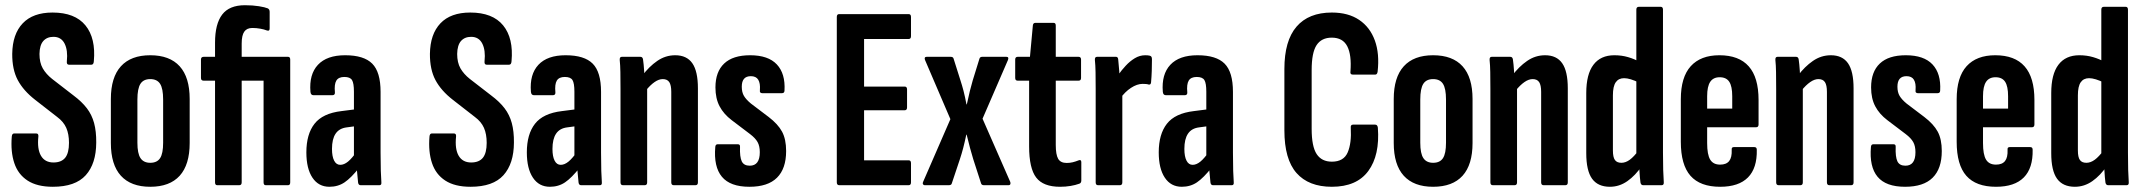

<svg xmlns="http://www.w3.org/2000/svg" viewBox="-20 -709 8203 735"><path d="M182.2 6Q122 6 85.5 -17.8Q49 -41.6 34.7 -84.9Q20.3 -128.1 25.1 -186.2Q26.1 -198.1 34.1 -198.1H118.7Q127.9 -198.1 126.9 -186.6Q121.8 -138.4 136.9 -112.7Q151.9 -87 184.8 -87Q214.8 -87 229.5 -105Q244.1 -123.1 244.1 -162.2Q244.1 -195.7 233.7 -219.5Q223.2 -243.3 198.7 -261.4L114.9 -326.6Q69.7 -361.7 48 -402.4Q26.4 -443.1 26.8 -502.8Q27.8 -578.5 67 -619.7Q106.2 -661 181.2 -661Q266.9 -661 307.1 -611.8Q347.2 -562.7 339.2 -474.6Q338.4 -461.3 329.9 -461.3H243.8Q234.5 -461.3 235.9 -474.6Q240.3 -516.6 227.2 -542.3Q214 -568 184.6 -568Q160 -568 145.8 -552.1Q131.7 -536.1 131.1 -502.5Q131.1 -469.5 143.7 -447.3Q156.4 -425.2 179.5 -406.9L261 -343.9Q293.5 -319.6 312.6 -294.5Q331.7 -269.4 340.2 -237.9Q348.8 -206.4 348.4 -163.2Q348.1 -82.6 308.3 -38.3Q268.5 6 182.2 6Z M555.2 6Q481.2 6 442.8 -36.2Q404.4 -78.5 404.4 -161.6V-330Q404.4 -413 442.8 -455.2Q481.2 -497.5 555.2 -497.5Q629.6 -497.5 667.9 -455.2Q706.1 -413 706.1 -330V-161.6Q706.1 -78.5 667.9 -36.2Q629.6 6 555.2 6ZM555.2 -85.8Q581.3 -85.8 592.9 -103.6Q604.5 -121.3 604.5 -162.6V-328Q604.5 -369.9 592.9 -388.1Q581.3 -406.2 555.2 -406.2Q529.2 -406.2 517.6 -388.1Q506 -369.9 506 -328V-162.6Q506 -121.3 517.9 -103.6Q529.8 -85.8 555.2 -85.8Z M811.6 0Q803.2 0 803.2 -10.9V-400.2H759.6Q749.3 -400.2 749.3 -410.6V-480.9Q749.3 -491.5 759.6 -491.5H803.2V-545.9Q803.2 -617.4 830.5 -653.2Q857.8 -689 917.6 -689Q947.7 -689 971.1 -685.2Q994.5 -681.4 1005 -677Q1012.3 -673.2 1012.3 -663.8V-600.4Q1012.3 -588.4 1001 -592.6Q991 -596.6 976.4 -599.2Q961.8 -601.9 945.9 -601.9Q924.9 -601.9 915.1 -587.8Q905.2 -573.7 905.2 -542V-491.5H1082.6Q1091 -491.5 1091 -480.9V-10.9Q1091 0 1082.6 0H997.3Q989 0 989 -10.9V-400.2H905.2V-10.9Q905.2 0 895.9 0Z M1360.5 0Q1352.2 0 1350.8 -10.2Q1348.8 -26.6 1346.8 -52.6Q1344.8 -78.5 1344.4 -97.9L1334.9 -109.5V-358Q1334.9 -390.4 1327.6 -402.4Q1320.2 -414.4 1298.2 -414.4Q1276.1 -414.4 1267.6 -400.5Q1259.1 -386.5 1262.1 -355.4Q1262.9 -344.5 1252.2 -344.5H1180.2Q1169.4 -344.5 1168.4 -357.7Q1163 -424.4 1197.1 -460.9Q1231.3 -497.5 1301.2 -497.5Q1373.1 -497.5 1405 -465.3Q1436.9 -433.2 1436.9 -357.3V-124.7Q1436.9 -81.9 1437.8 -54.9Q1438.6 -27.9 1439.9 -11.9Q1441.3 0 1432.6 0ZM1241.1 6Q1199.3 6 1176.1 -28.8Q1152.8 -63.6 1152.8 -125.7Q1152.8 -195.3 1184 -235.2Q1215.2 -275.2 1287.1 -283.7L1343.3 -290.9L1342.9 -226.2L1307.3 -221.4Q1278.5 -217.8 1264.7 -197.2Q1250.9 -176.7 1250.9 -138.9Q1250.9 -109.8 1259.2 -93.9Q1267.4 -78 1282.5 -78Q1297.1 -78 1312.3 -90.4Q1327.5 -102.7 1349.2 -133.5L1356.5 -68.8Q1324.2 -27.9 1299.1 -11Q1273.9 6 1241.1 6Z M1781.2 6Q1721 6 1684.5 -17.8Q1648 -41.6 1633.7 -84.9Q1619.3 -128.1 1624.1 -186.2Q1625.1 -198.1 1633.1 -198.1H1717.7Q1726.9 -198.1 1725.9 -186.6Q1720.8 -138.4 1735.9 -112.7Q1750.9 -87 1783.8 -87Q1813.8 -87 1828.5 -105Q1843.1 -123.1 1843.1 -162.2Q1843.1 -195.7 1832.7 -219.5Q1822.2 -243.3 1797.7 -261.4L1713.9 -326.6Q1668.7 -361.7 1647 -402.4Q1625.4 -443.1 1625.8 -502.8Q1626.8 -578.5 1666 -619.7Q1705.2 -661 1780.2 -661Q1865.9 -661 1906.1 -611.8Q1946.2 -562.7 1938.2 -474.6Q1937.4 -461.3 1928.9 -461.3H1842.8Q1833.5 -461.3 1834.9 -474.6Q1839.3 -516.6 1826.2 -542.3Q1813 -568 1783.6 -568Q1759 -568 1744.8 -552.1Q1730.7 -536.1 1730.1 -502.5Q1730.1 -469.5 1742.7 -447.3Q1755.4 -425.2 1778.5 -406.9L1860 -343.9Q1892.5 -319.6 1911.6 -294.5Q1930.7 -269.4 1939.2 -237.9Q1947.8 -206.4 1947.4 -163.2Q1947.1 -82.6 1907.3 -38.3Q1867.5 6 1781.2 6Z M2204.5 0Q2196.2 0 2194.8 -10.2Q2192.8 -26.6 2190.8 -52.6Q2188.8 -78.5 2188.4 -97.9L2178.9 -109.5V-358Q2178.9 -390.4 2171.6 -402.4Q2164.2 -414.4 2142.2 -414.4Q2120.1 -414.4 2111.6 -400.5Q2103.1 -386.5 2106.1 -355.4Q2106.9 -344.5 2096.2 -344.5H2024.2Q2013.4 -344.5 2012.4 -357.7Q2007 -424.4 2041.1 -460.9Q2075.3 -497.5 2145.2 -497.5Q2217.1 -497.5 2249 -465.3Q2280.9 -433.2 2280.9 -357.3V-124.7Q2280.9 -81.9 2281.8 -54.9Q2282.6 -27.9 2283.9 -11.9Q2285.3 0 2276.6 0ZM2085.1 6Q2043.3 6 2020.1 -28.8Q1996.8 -63.6 1996.8 -125.7Q1996.8 -195.3 2028 -235.2Q2059.2 -275.2 2131.1 -283.7L2187.3 -290.9L2186.9 -226.2L2151.3 -221.4Q2122.5 -217.8 2108.7 -197.2Q2094.9 -176.7 2094.9 -138.9Q2094.9 -109.8 2103.2 -93.9Q2111.4 -78 2126.5 -78Q2141.1 -78 2156.3 -90.4Q2171.5 -102.7 2193.2 -133.5L2200.5 -68.8Q2168.2 -27.9 2143.1 -11Q2117.9 6 2085.1 6Z M2559.1 0Q2549.7 0 2549.7 -10.9V-357.4Q2549.7 -383 2542.1 -394.6Q2534.4 -406.2 2517.1 -406.2Q2502.1 -406.2 2485.7 -394.8Q2469.2 -383.4 2452 -361.9L2438.4 -419Q2464.7 -454.2 2496.1 -475.8Q2527.5 -497.5 2564.8 -497.5Q2608.9 -497.5 2630.3 -466.9Q2651.7 -436.3 2651.7 -370.8V-10.9Q2651.7 0 2642.4 0ZM2364.8 0Q2355.4 0 2355.4 -10.9V-366.8Q2355.4 -404.9 2354.9 -432.7Q2354.4 -460.6 2352.4 -478.9Q2351.4 -491.5 2360.4 -491.5H2431.4Q2440.2 -491.5 2441.6 -481.3Q2444.2 -464.2 2445.9 -437.4Q2447.6 -410.5 2448 -393.6L2457.4 -374.7V-10.9Q2457.4 0 2448.1 0Z M2848.9 6Q2775.4 6 2743.5 -32.4Q2711.6 -70.8 2718.2 -146.5Q2718.9 -156.8 2727.5 -156.8H2804.6Q2813.7 -156.8 2812.9 -146.7Q2811.5 -108.1 2819.5 -91.4Q2827.5 -74.7 2850.1 -74.7Q2888.6 -74.7 2888.6 -126.3Q2888.6 -149.9 2880.1 -165.1Q2871.6 -180.3 2851.6 -195.5L2780.9 -249.1Q2750.3 -272.3 2734.6 -302.2Q2718.8 -332.1 2718.8 -374.3Q2718.8 -434.2 2752.2 -465.8Q2785.6 -497.5 2851.6 -497.5Q2920.9 -497.5 2953.9 -462.3Q2986.8 -427.1 2983.2 -362.7Q2983.2 -352.3 2973.4 -352.3H2897.7Q2893.8 -352.3 2890.9 -354.7Q2888 -357.1 2889 -364.7Q2891 -390 2882.7 -403.7Q2874.5 -417.4 2854.3 -417.4Q2819.6 -417.4 2819.6 -377.1Q2819.6 -355.9 2827.9 -341.9Q2836.3 -327.8 2854.5 -312.7L2922.6 -261.1Q2958.2 -233.9 2973.8 -205Q2989.4 -176 2989.4 -130.8Q2989.4 -63.3 2954.4 -28.7Q2919.5 6 2848.9 6Z M3192.9 0Q3183.4 0 3183.4 -10.9V-644.1Q3183.4 -655 3192.4 -655H3458.5Q3467.4 -655 3467.4 -644.1V-570.6Q3467.4 -559.7 3458.5 -559.7H3287.8V-377.6H3443.3Q3452.3 -377.6 3452.3 -366.7V-297.8Q3452.3 -286.9 3443.3 -286.9H3287.8V-95.3H3458.5Q3467.4 -95.3 3467.4 -84.4V-10.9Q3467.4 0 3458.5 0Z M3520.6 0Q3515.4 0 3513.3 -4.1Q3511.2 -8.2 3514 -13.3L3618.2 -252.9L3521.2 -479.1Q3518.8 -484.7 3520.4 -488.1Q3522 -491.5 3527.2 -491.5H3619.3Q3628.9 -491.5 3630.5 -484.3L3656.8 -401.1Q3662.8 -382.9 3668.6 -360.8Q3674.3 -338.6 3679.8 -309.3H3681.1Q3687.2 -338.6 3692.8 -360.8Q3698.3 -382.9 3703.7 -401.1L3729.5 -484.5Q3731.7 -491.5 3740 -491.5H3832.6Q3838.1 -491.5 3839.5 -488.1Q3840.9 -484.7 3838.5 -479.1L3741.3 -254.6L3847.1 -13.3Q3849.3 -8.2 3847.7 -4.1Q3846.1 0 3840.6 0H3746.8Q3738.1 0 3735.8 -6.6L3705.5 -100.3Q3699.7 -120.1 3693.3 -142.9Q3687 -165.7 3680.5 -193.5H3679.1Q3673.3 -165.7 3667.3 -142.6Q3661.2 -119.5 3654.8 -100.3L3623.5 -6.6Q3621.8 0 3611.9 0Z M4038 6Q3973.7 6 3946.7 -29.3Q3919.6 -64.6 3919.6 -148.5V-400.2H3875.8Q3866.3 -400.2 3866.3 -410.6V-480.9Q3866.3 -491.5 3875.8 -491.5H3922.8L3933.9 -611.5Q3934.9 -621.5 3943.5 -621.5H4013.3Q4021.6 -621.5 4021.6 -611.1V-491.5H4108.9Q4118.4 -491.5 4118.4 -480.9V-410.6Q4118.4 -400.2 4108.9 -400.2H4021.6V-154.4Q4021.6 -116.9 4030.8 -101Q4040.1 -85.2 4063.3 -85.2Q4075.5 -85.2 4086.3 -87.8Q4097.2 -90.4 4109.1 -95.2Q4119.4 -99.4 4119.4 -87.9V-18.1Q4119.4 -7.9 4111.3 -5.6Q4097.1 -0.4 4078.2 2.8Q4059.3 6 4038 6Z M4183.4 0Q4174.4 0 4174.4 -10.9V-366.8Q4174.4 -404.9 4173.9 -432.7Q4173.4 -460.6 4171.4 -478.9Q4170.4 -491.5 4179.4 -491.5H4252.3Q4259.6 -491.5 4260.6 -481.7Q4262.6 -463.6 4264.6 -437.1Q4266.6 -410.5 4267 -393.6L4276.4 -374.7V-10.9Q4276.4 0 4267.1 0ZM4268.5 -332.1 4261 -422.4Q4273.4 -440.2 4289.3 -457.3Q4305.1 -474.5 4324 -486Q4342.9 -497.5 4364.3 -497.5Q4374.9 -497.5 4382 -495.7Q4386.8 -494.3 4388.3 -490.7Q4389.8 -487.1 4389.8 -481.7Q4389.8 -460.4 4389.1 -438Q4388.4 -415.6 4386.4 -393.6Q4385.4 -384.2 4377.9 -385.2Q4372.9 -386.9 4367 -387.4Q4361.1 -387.9 4354.1 -387.9Q4332.7 -387.9 4309.5 -372.6Q4286.3 -357.4 4268.5 -332.1Z M4623.5 0Q4615.2 0 4613.8 -10.2Q4611.8 -26.6 4609.8 -52.6Q4607.8 -78.5 4607.4 -97.9L4597.9 -109.5V-358Q4597.9 -390.4 4590.6 -402.4Q4583.2 -414.4 4561.2 -414.4Q4539.1 -414.4 4530.6 -400.5Q4522.1 -386.5 4525.1 -355.4Q4525.9 -344.5 4515.2 -344.5H4443.2Q4432.4 -344.5 4431.4 -357.7Q4426 -424.4 4460.1 -460.9Q4494.3 -497.5 4564.2 -497.5Q4636.1 -497.5 4668 -465.3Q4699.9 -433.2 4699.9 -357.3V-124.7Q4699.9 -81.9 4700.8 -54.9Q4701.6 -27.9 4702.9 -11.9Q4704.3 0 4695.6 0ZM4504.1 6Q4462.3 6 4439.1 -28.8Q4415.8 -63.6 4415.8 -125.7Q4415.8 -195.3 4447 -235.2Q4478.2 -275.2 4550.1 -283.7L4606.3 -290.9L4605.9 -226.2L4570.3 -221.4Q4541.5 -217.8 4527.7 -197.2Q4513.9 -176.7 4513.9 -138.9Q4513.9 -109.8 4522.2 -93.9Q4530.4 -78 4545.5 -78Q4560.1 -78 4575.3 -90.4Q4590.5 -102.7 4612.2 -133.5L4619.5 -68.8Q4587.2 -27.9 4562.1 -11Q4536.9 6 4504.1 6Z M5078.5 6Q4989.7 6 4943.2 -46.7Q4896.8 -99.4 4896.8 -210.1V-444.9Q4896.8 -552.9 4943.2 -606.9Q4989.7 -661 5078.5 -661Q5141.3 -661 5183 -632.9Q5224.6 -604.9 5243.1 -554Q5261.6 -503.2 5253.6 -433.9Q5251.6 -423.5 5245.1 -423.5H5158.2Q5147.7 -423.5 5149.7 -435.5Q5154.5 -498.8 5137.5 -531.8Q5120.5 -564.9 5078.1 -564.9Q5038.8 -564.9 5020 -536.2Q5001.2 -507.5 5001.2 -440.7V-215.9Q5001.2 -148.1 5020.4 -119.1Q5039.6 -90.1 5078.5 -90.1Q5123.9 -90.1 5139.1 -125.5Q5154.3 -160.8 5150.9 -219.9Q5149.7 -231.9 5159.5 -231.9H5244.2Q5253.2 -231.9 5254.6 -220.3Q5262.6 -115 5218.1 -54.5Q5173.7 6 5078.5 6Z M5466.2 6Q5392.2 6 5353.8 -36.2Q5315.4 -78.5 5315.4 -161.6V-330Q5315.4 -413 5353.8 -455.2Q5392.2 -497.5 5466.2 -497.5Q5540.6 -497.5 5578.9 -455.2Q5617.1 -413 5617.1 -330V-161.6Q5617.1 -78.5 5578.9 -36.2Q5540.6 6 5466.2 6ZM5466.2 -85.8Q5492.3 -85.8 5503.9 -103.6Q5515.5 -121.3 5515.5 -162.6V-328Q5515.5 -369.9 5503.9 -388.1Q5492.3 -406.2 5466.2 -406.2Q5440.2 -406.2 5428.6 -388.1Q5417 -369.9 5417 -328V-162.6Q5417 -121.3 5428.9 -103.6Q5440.8 -85.8 5466.2 -85.8Z M5889.1 0Q5879.7 0 5879.7 -10.9V-357.4Q5879.7 -383 5872.1 -394.6Q5864.4 -406.2 5847.1 -406.2Q5832.1 -406.2 5815.7 -394.8Q5799.2 -383.4 5782 -361.9L5768.4 -419Q5794.7 -454.2 5826.1 -475.8Q5857.5 -497.5 5894.8 -497.5Q5938.9 -497.5 5960.3 -466.9Q5981.7 -436.3 5981.7 -370.8V-10.9Q5981.7 0 5972.4 0ZM5694.8 0Q5685.4 0 5685.4 -10.9V-366.8Q5685.4 -404.9 5684.9 -432.7Q5684.4 -460.6 5682.4 -478.9Q5681.4 -491.5 5690.4 -491.5H5761.4Q5770.2 -491.5 5771.6 -481.3Q5774.2 -464.2 5775.9 -437.4Q5777.6 -410.5 5778 -393.6L5787.4 -374.7V-10.9Q5787.4 0 5778.1 0Z M6142.9 6Q6096.8 6 6074.6 -24.9Q6052.4 -55.8 6052.4 -122.8V-352.7Q6052.4 -424.8 6079.9 -461.1Q6107.4 -497.5 6160 -497.5Q6188.2 -497.5 6212.5 -490.3Q6236.9 -483.2 6256.2 -472.1V-391.8Q6220 -409.7 6197.2 -409.7Q6176.2 -409.7 6165.3 -394.1Q6154.4 -378.4 6154.4 -344.1V-133.3Q6154.4 -107 6162.2 -96.4Q6169.9 -85.8 6186.9 -85.8Q6203.2 -85.8 6219.2 -97.6Q6235.1 -109.3 6253.1 -133.8L6265.1 -73.6Q6240.6 -37.2 6209.8 -15.6Q6179 6 6142.9 6ZM6270.2 0Q6261.9 0 6259.9 -10.2Q6257.5 -28.4 6256 -55.2Q6254.5 -81.9 6254.1 -97.9L6244.1 -112.8V-672.1Q6244.1 -683 6254 -683H6337.1Q6346.1 -683 6346.1 -672.1V-124.7Q6346.1 -87 6346.9 -58.9Q6347.7 -30.8 6349.1 -12.6Q6350.4 0 6341.1 0Z M6564.9 6Q6488.5 6 6451.4 -36Q6414.4 -78 6414.4 -166.4V-329.1Q6414.4 -413.7 6452.4 -455.6Q6490.5 -497.5 6562 -497.5Q6636.9 -497.5 6674.4 -455Q6712 -412.6 6712 -326.4V-232.5Q6712 -221.8 6702.3 -221.8H6515.2V-161.2Q6515.2 -117.2 6526.8 -98Q6538.4 -78.8 6564.9 -78.8Q6588.6 -78.8 6599.5 -92.6Q6610.4 -106.4 6609.2 -135.1Q6607.9 -145.9 6617.1 -145.9H6695.9Q6705.2 -145.9 6705.2 -135.9Q6706.8 -65.5 6671.5 -29.8Q6636.1 6 6564.9 6ZM6515.2 -293.3H6611.2V-340.6Q6611.2 -378.8 6599.8 -396Q6588.4 -413.3 6563.2 -413.3Q6538.6 -413.3 6526.9 -395.7Q6515.2 -378.2 6515.2 -340.6Z M6983.1 0Q6973.7 0 6973.7 -10.9V-357.4Q6973.7 -383 6966.1 -394.6Q6958.4 -406.2 6941.1 -406.2Q6926.1 -406.2 6909.7 -394.8Q6893.2 -383.4 6876 -361.9L6862.4 -419Q6888.7 -454.2 6920.1 -475.8Q6951.5 -497.5 6988.8 -497.5Q7032.9 -497.5 7054.3 -466.9Q7075.7 -436.3 7075.7 -370.8V-10.9Q7075.7 0 7066.4 0ZM6788.8 0Q6779.4 0 6779.4 -10.9V-366.8Q6779.4 -404.9 6778.9 -432.7Q6778.4 -460.6 6776.4 -478.9Q6775.4 -491.5 6784.4 -491.5H6855.4Q6864.2 -491.5 6865.6 -481.3Q6868.2 -464.2 6869.9 -437.4Q6871.6 -410.5 6872 -393.6L6881.4 -374.7V-10.9Q6881.4 0 6872.1 0Z M7272.9 6Q7199.4 6 7167.5 -32.4Q7135.6 -70.8 7142.2 -146.5Q7142.9 -156.8 7151.5 -156.8H7228.6Q7237.7 -156.8 7236.9 -146.7Q7235.5 -108.1 7243.5 -91.4Q7251.5 -74.7 7274.1 -74.7Q7312.6 -74.7 7312.6 -126.3Q7312.6 -149.9 7304.1 -165.1Q7295.6 -180.3 7275.6 -195.5L7204.9 -249.1Q7174.3 -272.3 7158.6 -302.2Q7142.8 -332.1 7142.8 -374.3Q7142.8 -434.2 7176.2 -465.8Q7209.6 -497.5 7275.6 -497.5Q7344.9 -497.5 7377.9 -462.3Q7410.8 -427.1 7407.2 -362.7Q7407.2 -352.3 7397.4 -352.3H7321.7Q7317.8 -352.3 7314.9 -354.7Q7312 -357.1 7313 -364.7Q7315 -390 7306.7 -403.7Q7298.5 -417.4 7278.3 -417.4Q7243.6 -417.4 7243.6 -377.1Q7243.6 -355.9 7251.9 -341.9Q7260.3 -327.8 7278.5 -312.7L7346.6 -261.1Q7382.2 -233.9 7397.8 -205Q7413.4 -176 7413.4 -130.8Q7413.4 -63.3 7378.4 -28.7Q7343.5 6 7272.9 6Z M7620.9 6Q7544.5 6 7507.4 -36Q7470.4 -78 7470.4 -166.4V-329.1Q7470.4 -413.7 7508.4 -455.6Q7546.5 -497.5 7618 -497.5Q7692.9 -497.5 7730.4 -455Q7768 -412.6 7768 -326.4V-232.5Q7768 -221.8 7758.3 -221.8H7571.2V-161.2Q7571.2 -117.2 7582.8 -98Q7594.4 -78.8 7620.9 -78.8Q7644.6 -78.8 7655.5 -92.6Q7666.4 -106.4 7665.2 -135.1Q7663.9 -145.9 7673.1 -145.9H7751.9Q7761.2 -145.9 7761.2 -135.9Q7762.8 -65.5 7727.5 -29.8Q7692.1 6 7620.9 6ZM7571.2 -293.3H7667.2V-340.6Q7667.2 -378.8 7655.8 -396Q7644.4 -413.3 7619.2 -413.3Q7594.6 -413.3 7582.9 -395.7Q7571.2 -378.2 7571.2 -340.6Z M7922.9 6Q7876.8 6 7854.6 -24.9Q7832.4 -55.8 7832.4 -122.8V-352.7Q7832.4 -424.8 7859.9 -461.1Q7887.4 -497.5 7940 -497.5Q7968.2 -497.5 7992.5 -490.3Q8016.9 -483.2 8036.2 -472.1V-391.8Q8000 -409.7 7977.2 -409.7Q7956.2 -409.7 7945.3 -394.1Q7934.4 -378.4 7934.4 -344.1V-133.3Q7934.4 -107 7942.2 -96.4Q7949.9 -85.8 7966.9 -85.8Q7983.2 -85.8 7999.2 -97.6Q8015.1 -109.3 8033.1 -133.8L8045.1 -73.6Q8020.6 -37.2 7989.8 -15.6Q7959 6 7922.9 6ZM8050.2 0Q8041.9 0 8039.9 -10.2Q8037.5 -28.4 8036 -55.2Q8034.5 -81.9 8034.1 -97.9L8024.1 -112.8V-672.1Q8024.1 -683 8034 -683H8117.1Q8126.1 -683 8126.1 -672.1V-124.7Q8126.1 -87 8126.9 -58.9Q8127.7 -30.8 8129.1 -12.6Q8130.4 0 8121.1 0Z"/></svg>

Font: Sofia Sans Extra Condensed
Style: Regular
Weight: 400
Designer: Botio Nikoltchev, Ani Petrova
Foundry: lettersoup
Version: Version 4.101